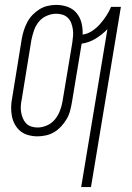

<svg xmlns="http://www.w3.org/2000/svg" viewBox="-20 -548 540 783"><path d="M311 215 418 -429Q397 -407 370 -390.5Q343 -374 313 -370L273 -129Q270 -112 265.5 -95Q261 -78 251.5 -62Q242 -46 229.5 -32.5Q217 -19 201.5 -9.5Q186 0 168 4Q150 8 133 8Q114 8 95.5 3Q77 -2 63.5 -13Q50 -24 41 -40Q32 -56 28.5 -74.5Q25 -93 25.5 -112Q26 -131 30 -151L69 -391Q72 -408 77.5 -425Q83 -442 91.5 -458Q100 -474 113 -487.5Q126 -501 141.5 -510.5Q157 -520 174.5 -524Q192 -528 209 -528Q234 -528 256 -520Q278 -512 292.5 -494.5Q307 -477 312.5 -454Q318 -431 317 -407Q338 -410 356 -422Q374 -434 388 -450Q402 -466 413.5 -483.5Q425 -501 433 -520H473L351 215ZM133 -28Q152 -28 171.5 -36.5Q191 -45 204 -61Q217 -77 224.5 -96.5Q232 -116 235 -135L275 -375Q277 -389 278 -402.5Q279 -416 277 -429Q275 -442 270.5 -454Q266 -466 257 -475Q248 -484 235.5 -488Q223 -492 209 -492Q190 -492 170.5 -483.5Q151 -475 138 -459Q125 -443 118.5 -423.5Q112 -404 108 -385L69 -145Q66 -131 65 -117.5Q64 -104 66 -91Q68 -78 73 -66Q78 -54 86.5 -45Q95 -36 107.5 -32Q120 -28 133 -28Z"/></svg>

Font: Iosevka Term Curly Extralight
Style: Italic
Weight: 200
Italic angle: -9°
Designer: Belleve Invis
Foundry: Belleve Invis
Version: Version 32.3.0